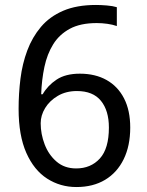

<svg xmlns="http://www.w3.org/2000/svg" viewBox="-20 -744 591 774"><path d="M288 10Q223 10 170 -24Q117 -58 86 -128Q55 -198 55 -305Q55 -367 62.5 -427Q70 -487 90 -540.5Q110 -594 145 -635.5Q180 -677 234.5 -700.5Q289 -724 367 -724Q386 -724 410.5 -722Q435 -720 451 -715V-639Q434 -645 412.5 -648Q391 -651 370 -651Q304 -651 261.5 -628Q219 -605 194.5 -565.5Q170 -526 159 -474Q148 -422 146 -364H152Q172 -399 208 -423Q244 -447 302 -447Q364 -447 409.5 -421.5Q455 -396 480 -347.5Q505 -299 505 -230Q505 -156 478.5 -102Q452 -48 403.5 -19Q355 10 288 10ZM287 -65Q346 -65 382.5 -105Q419 -145 419 -230Q419 -298 387 -337.5Q355 -377 290 -377Q246 -377 213 -357.5Q180 -338 162 -308.5Q144 -279 144 -247Q144 -204 160 -162Q176 -120 208 -92.5Q240 -65 287 -65Z"/></svg>

Font: hindi25
Style: Book
Weight: 400
Designer: Jelle Bosma - Monotype Design Team
Foundry: Monotype Imaging Inc.
Version: Version 2.003